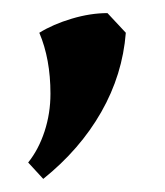

<svg xmlns="http://www.w3.org/2000/svg" viewBox="-20 -153 252 293"><path d="M23 95Q39 75 48 47.5Q57 20 57 -10Q57 -63 40 -103Q61 -116 89.5 -124.5Q118 -133 144 -133L172 -103Q167 -39 134.5 18Q102 75 46 120Z"/></svg>

Font: Mirza SemiBold
Style: Regular
Weight: 600
Designer: Arabic design by Kourosh Beigpour, Latin design by Eduardo Tunni, engineering by Lasse Fister
Version: Version 1.0010g